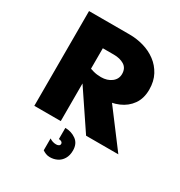

<svg xmlns="http://www.w3.org/2000/svg" viewBox="-201 -791 1074 1148"><g transform="rotate(30 336.5 -217.0)"><path d="M78.1 0V-654.3H358.4Q408.2 -654.3 455.6 -640.6Q502.9 -627 541 -598.6Q579.1 -570.3 602.1 -527.3Q625 -484.4 625 -426.8Q625 -366.2 595.7 -324.7Q566.4 -283.2 517.1 -262.2Q467.8 -241.2 407.2 -241.2Q394.5 -241.2 371.1 -246.1Q347.7 -251 321.3 -257.3Q294.9 -263.7 272.5 -269.5Q250 -275.4 239.3 -277.3V-370.1Q258.8 -361.3 283.7 -354.5Q308.6 -347.7 336.9 -347.7Q379.9 -347.7 408.7 -369.6Q437.5 -391.6 437.5 -426.8Q437.5 -466.8 408.7 -484.9Q379.9 -502.9 336.9 -502.9H260.7V0ZM435.5 0 249 -277.3 413.1 -325.2 658.2 0ZM311.5 219.7Q295.9 219.7 282.7 214.4Q269.5 209 259.8 202.1V120.1Q281.2 134.8 305.7 134.8Q316.4 134.8 323.7 130.4Q331.1 126 331.1 117.2Q331.1 108.4 323.2 103.5Q315.4 98.6 304.7 98.6V21.5Q346.7 21.5 379.4 44.9Q412.1 68.4 412.1 116.2Q412.1 150.4 397.9 173.8Q383.8 197.3 360.8 208.5Q337.9 219.7 311.5 219.7Z"/></g></svg>

Font: Sen ExtraBold
Style: Regular
Weight: 800
Version: Version 2.000;gftools[0.9.31]